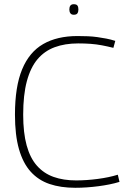

<svg xmlns="http://www.w3.org/2000/svg" viewBox="-20 -881 617 911"><path d="M51 -337Q51 -470 85 -552Q119 -634 185 -672Q251 -710 348 -710Q374 -710 397 -709Q420 -708 441.5 -705Q463 -702 484 -698Q505 -694 527 -687L518 -654Q490 -661 463.5 -666Q437 -671 409.5 -673Q382 -675 351 -675Q288 -675 239.5 -657Q191 -639 158 -600Q125 -561 107.5 -496Q90 -431 90 -337Q90 -251 106.5 -191Q123 -131 155.5 -94.5Q188 -58 234.5 -41.5Q281 -25 341 -25Q390 -25 443.5 -32Q497 -39 539 -52L547 -18Q524 -11 499 -6Q474 -1 447.5 2.5Q421 6 393 8Q365 10 337 10Q268 10 215 -8Q162 -26 125.5 -66.5Q89 -107 70 -173.5Q51 -240 51 -337ZM330 -811Q319 -811 314 -818Q309 -825 309 -836Q309 -848 314 -854.5Q319 -861 330 -861Q343 -861 347.5 -854.5Q352 -848 352 -836Q352 -825 347.5 -818Q343 -811 330 -811Z"/></svg>

Font: Georama ExtraCondensed Thin ExtraLight
Style: Regular
Weight: 250
Version: Version 1.001